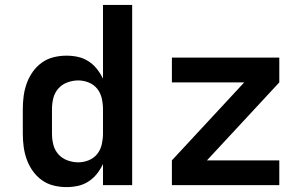

<svg xmlns="http://www.w3.org/2000/svg" viewBox="-20 -755 1240 783"><path d="M251 8Q224 8 198 1.5Q172 -5 150.5 -20.5Q129 -36 113.5 -58Q98 -80 89 -105Q80 -130 76.5 -156.5Q73 -183 73 -210V-310Q73 -337 76.5 -363.5Q80 -390 89 -415Q98 -440 113.5 -462Q129 -484 150.5 -499.5Q172 -515 198 -521.5Q224 -528 251 -528Q275 -528 298 -523Q321 -518 341 -505Q361 -492 375.5 -473.5Q390 -455 400 -434V-735H519V0H400V-86Q390 -65 375.5 -46.5Q361 -28 341 -15Q321 -2 298 3Q275 8 251 8ZM299 -93Q321 -93 342 -101.5Q363 -110 376.5 -127Q390 -144 395 -166Q400 -188 400 -210V-310Q400 -332 395 -354Q390 -376 376.5 -393Q363 -410 342 -418.5Q321 -427 299 -427Q277 -427 255 -419Q233 -411 218 -394Q203 -377 197.5 -355Q192 -333 192 -310V-210Q192 -187 197.5 -165Q203 -143 218 -126Q233 -109 255 -101Q277 -93 299 -93ZM681 0V-101L976 -419H681V-520H1119V-419L824 -101H1119V0Z"/></svg>

Font: Iosevka Aile
Style: Bold
Weight: 700
Designer: Belleve Invis
Foundry: Belleve Invis
Version: Version 28.0.1; ttfautohint (v1.8.4)